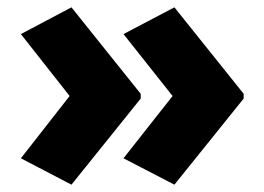

<svg xmlns="http://www.w3.org/2000/svg" viewBox="-20 -543 721 524"><path d="M645 -274 456 -39 317 -111 451 -281 317 -450 456 -523 645 -287ZM364 -274 175 -39 37 -111 170 -281 37 -450 175 -523 364 -287Z"/></svg>

Font: Noto Sans Ethiopic Black
Style: Regular
Weight: 900
Designer: Monotype Design Team
Foundry: Monotype Imaging Inc.
Version: Version 2.102; ttfautohint (v1.8.4.7-5d5b)